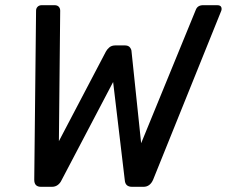

<svg xmlns="http://www.w3.org/2000/svg" viewBox="-20 -720 874 740"><path d="M138 0Q112 0 112 -27L119 -679Q119 -688 125 -694Q131 -700 141 -700H190Q201 -700 206.5 -694Q212 -688 212 -679L207 -176L388 -521Q392 -529 401 -537Q410 -545 425 -545H461Q475 -545 481 -537Q487 -529 487 -521L524 -168L735 -683Q742 -700 763 -700H817Q830 -700 833 -692Q836 -684 831 -674L570 -27Q558 0 533 0H489Q463 0 461 -25L416 -404L217 -25Q212 -14 202.5 -7Q193 0 180 0Z"/></svg>

Font: Lubike
Style: Italic
Weight: 400
Italic angle: -12°
Foundry: Honoka55
Version: Version 1.000;July 22, 2022;FontCreator 14.0.0.2862 64-bit